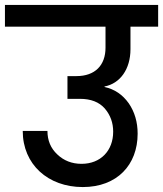

<svg xmlns="http://www.w3.org/2000/svg" viewBox="-44 -760 660 777"><path d="M-24 -740V-652H383V-567C383 -496 341 -452 265 -452H229V-360H279C324 -360 357 -347 380 -321C403 -294 414 -263 414 -227C414 -150 363 -97 286 -97C247 -97 214 -110 188 -135C161 -160 148 -192 148 -230H48C48 -95 150 -3 291 -3C430 -3 513 -93 513 -219C513 -266 501 -307 477 -342C452 -377 420 -399 379 -408V-410C442 -422 484 -480 484 -561V-652H596V-740Z"/></svg>

Font: Poppins Medium
Style: Regular
Weight: 500
Designer: Ninad Kale (Devanagari), Jonny Pinhorn (Latin)
Foundry: Indian Type Foundry
Version: 4.004